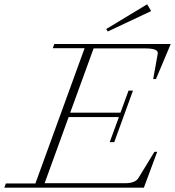

<svg xmlns="http://www.w3.org/2000/svg" viewBox="-55 -866 808 886"><path d="M442.4 -720.7 435.1 -731.9 624 -846.2 642.6 -814.9ZM-35.2 0 -27.8 -19.5H108.4L335.4 -643.6H188.5L195.8 -663.1H732.9L664.6 -501H651.9L672.9 -618.2Q674.8 -630.9 660.6 -636.7Q646.5 -642.6 612.8 -642.6H377L269 -346.2H501L538.1 -447.8H558.6L472.2 -210H451.2L493.7 -325.7H261.7L150.9 -20.5H522Q569.3 -20.5 584 -44.9L657.7 -165.5H670.4L608.9 0Z"/></svg>

Font: Elstob ExtraLight
Style: Italic
Weight: 200
Italic angle: -20°
Designer: Peter S. Baker
Version: Version 1.015